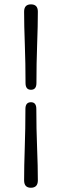

<svg xmlns="http://www.w3.org/2000/svg" viewBox="-20 -742 284 880"><path d="M147 -361.5Q147 -330.5 122 -330.5Q97 -330.5 97 -361.5Q97 -451 93.8 -538Q90.5 -625 90.5 -688.5Q90.5 -722 122 -722Q153.5 -722 153.5 -688.5Q153.5 -625 150.2 -537.8Q147 -450.5 147 -361.5ZM96.5 -242.5Q96.5 -273.5 122 -273.5Q146.5 -273.5 146.5 -242.5Q146.5 -152.5 150 -65.5Q153.5 21.5 153.5 84.5Q153.5 118.5 121.5 118.5Q90.5 118.5 90.5 84.5Q90.5 21.5 93.5 -65.8Q96.5 -153 96.5 -242.5Z"/></svg>

Font: Fraunces 144pt Soft
Style: Bold
Weight: 700
Version: Version 1.000;[0bf87f6ff]